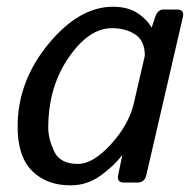

<svg xmlns="http://www.w3.org/2000/svg" viewBox="-20 -541 577 569"><path d="M32.2 -165.5Q32.2 -299.8 123.3 -410.4Q214.4 -521 314.5 -521Q358.4 -521 386.7 -502.7Q415 -484.4 428.7 -460H429.7L439.9 -490.7Q447.3 -512.7 463.9 -512.7H504.9Q526.9 -512.7 522 -490.7L413.6 -22Q408.7 0 386.7 0H347.2Q325.7 0 330.1 -22L342.3 -80.6H341.3Q317.4 -48.8 277.6 -20.3Q237.8 8.3 189 8.3Q118.2 8.3 75.2 -34.4Q32.2 -77.1 32.2 -165.5ZM123 -162.1Q123 -129.9 140.4 -92.5Q157.7 -55.2 211.4 -55.2Q255.4 -55.2 308.6 -113.3Q361.8 -171.4 376.5 -234.4L409.2 -376Q409.2 -419.9 381.1 -438.7Q353 -457.5 311.5 -457.5Q243.2 -457.5 183.1 -369.9Q123 -282.2 123 -162.1Z"/></svg>

Font: Istok Web
Style: Italic
Weight: 400
Italic angle: -13°
Designer: Andrey V. Panov
Foundry: Andrey V. Panov
Version: Version 1.0.2g